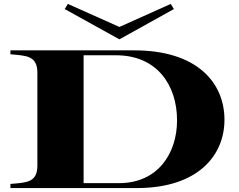

<svg xmlns="http://www.w3.org/2000/svg" viewBox="-20 -956 1215 976"><path d="M663 -700H33V-680C114 -673 170 -673 170 -586V-114C170 -27 113 -28 33 -21V0H676C984 0 1121 -164 1121 -347C1121 -538 979 -700 663 -700ZM585 -25H405V-675H570C779 -675 880 -522 880 -344C880 -176 782 -25 585 -25ZM309 -910 587 -756 864 -910 848 -936 587 -819 325 -936Z"/></svg>

Font: Sprat Extended
Style: Bold
Weight: 700
Width: 9
Designer: Ethan Nakache
Foundry: Collletttivo
Version: Version 2.000;Glyphs 3.2 (3217)